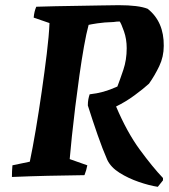

<svg xmlns="http://www.w3.org/2000/svg" viewBox="-20 -676 652 741"><path d="M26 7Q26 -4 26.5 -15.5Q27 -27 28 -38L95 -52Q106 -104 118 -175Q130 -246 141 -322.5Q152 -399 160.5 -468.5Q169 -538 171 -587L110 -608Q111 -620 113.5 -630.5Q116 -641 120 -650Q152 -651 194.5 -652Q237 -653 282.5 -653.5Q328 -654 368.5 -655Q409 -656 438 -656Q515 -656 550 -642Q613 -592 612 -499Q612 -457 594.5 -420.5Q577 -384 555 -353Q533 -333 499 -308Q465 -283 428 -265Q470 -166 519.5 -98.5Q569 -31 609 11V20L589 45Q556 40 515.5 26Q475 12 441.5 -9Q408 -30 394 -59Q376 -100 356.5 -156Q337 -212 319 -269Q319 -283 321 -293Q323 -303 326 -312Q354 -315 379 -322Q404 -329 433 -342Q443 -368 456 -406.5Q469 -445 469 -490Q469 -525 458.5 -555Q448 -585 442 -593Q436 -593 430 -592.5Q424 -592 418 -591Q382 -590 356 -586Q330 -582 322 -580Q313 -547 304 -496Q295 -445 286.5 -385Q278 -325 270.5 -264Q263 -203 257.5 -150.5Q252 -98 249 -62L317 -38Q315 -28 312.5 -19Q310 -10 306 0Q228 1 163 2.5Q98 4 26 7Z"/></svg>

Font: Labrada
Style: Bold Italic
Weight: 700
Italic angle: -7°
Designer: Mercedes Jáuregui
Foundry: Omnibus-Type Team
Version: Version 1.000; ttfautohint (v1.8.4.7-5d5b)